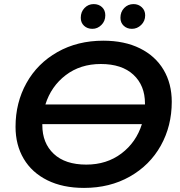

<svg xmlns="http://www.w3.org/2000/svg" viewBox="-20 -909 882 939"><path d="M820 -411Q820 -293 766.5 -197Q713 -101 615 -45.5Q517 10 391 10Q287 10 211.5 -27.5Q136 -65 96 -132.5Q56 -200 56 -289Q56 -407 109.5 -503Q163 -599 261 -654.5Q359 -710 485 -710Q589 -710 664.5 -672.5Q740 -635 780 -567.5Q820 -500 820 -411ZM202 -398H689V-403Q689 -491 632.5 -543.5Q576 -596 473 -596Q373 -596 301.5 -541.5Q230 -487 202 -398ZM674 -302H187V-297Q187 -209 243 -156.5Q299 -104 402 -104Q502 -104 574 -158.5Q646 -213 674 -302ZM375 -822Q375 -851 393.5 -870Q412 -889 438 -889Q463 -889 479 -874Q495 -859 495 -834Q495 -806 476 -787Q457 -768 432 -768Q407 -768 391 -783Q375 -798 375 -822ZM569 -822Q569 -851 587.5 -870Q606 -889 633 -889Q657 -889 673.5 -873.5Q690 -858 690 -834Q690 -806 670.5 -787Q651 -768 625 -768Q601 -768 585 -783Q569 -798 569 -822Z"/></svg>

Font: Montserrat Alternates SemiBold
Style: Italic
Weight: 600
Italic angle: -11.3°
Designer: Julieta Ulanovsky
Foundry: Julieta Ulanovsky
Version: Version 7.200